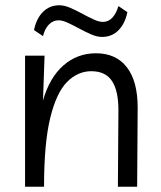

<svg xmlns="http://www.w3.org/2000/svg" viewBox="-20 -708 611 728"><path d="M75 0V-497H149L143 -327Q168 -414 220.5 -460Q273 -506 344 -506Q420 -506 461 -453Q502 -400 502 -300L500 0H427L429 -291Q429 -364 404.5 -401Q380 -438 326 -438Q275 -438 234.5 -397.5Q194 -357 170.5 -261Q147 -165 147 0ZM367 -568Q348 -568 326 -577.5Q304 -587 281 -599.5Q258 -612 237.5 -621.5Q217 -631 202 -631Q181 -631 165.5 -615Q150 -599 143 -571L109 -594Q118 -638 143 -663Q168 -688 205 -688Q224 -688 246 -678.5Q268 -669 291 -656.5Q314 -644 334.5 -634.5Q355 -625 370 -625Q391 -625 406 -641Q421 -657 429 -685L463 -662Q454 -618 429 -593Q404 -568 367 -568Z"/></svg>

Font: LivvicRegular
Style: Regular
Weight: 400
Designer: Jacques Le Bailly, Baron von Fonthausen
Version: Version 1.001; ttfautohint (v1.8.2)